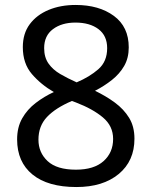

<svg xmlns="http://www.w3.org/2000/svg" viewBox="-20 -744 612 774"><path d="M285 -724Q379 -724 439 -680Q499 -636 499 -553Q499 -510 480.5 -478Q462 -446 431 -421.5Q400 -397 363 -378Q407 -357 443 -330.5Q479 -304 500.5 -269Q522 -234 522 -185Q522 -95 458.5 -42.5Q395 10 288 10Q173 10 111 -40.5Q49 -91 49 -182Q49 -231 69.5 -267Q90 -303 124 -329Q158 -355 197 -373Q145 -403 108.5 -445.5Q72 -488 72 -554Q72 -609 100 -646.5Q128 -684 176 -704Q224 -724 285 -724ZM284 -653Q229 -653 193.5 -626.5Q158 -600 158 -550Q158 -513 175.5 -488Q193 -463 223 -445.5Q253 -428 289 -412Q341 -434 376.5 -465Q412 -496 412 -550Q412 -600 377 -626.5Q342 -653 284 -653ZM135 -181Q135 -129 172 -94.5Q209 -60 286 -60Q359 -60 397.5 -94.5Q436 -129 436 -184Q436 -236 395 -270.5Q354 -305 286 -331L270 -337Q204 -309 169.5 -272.5Q135 -236 135 -181Z"/></svg>

Font: Noto Sans Imperial Aramaic
Style: Regular
Weight: 400
Designer: Monotype Design Team
Foundry: Monotype Imaging Inc.
Version: Version 2.001; ttfautohint (v1.8.4.7-5d5b)